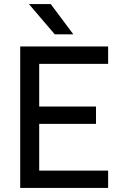

<svg xmlns="http://www.w3.org/2000/svg" viewBox="-20 -930 600 950"><path d="M80 -700H515V-614H174V-403H455V-317H174V-86H515V0H80ZM123 -910H231L343 -760H251Z"/></svg>

Font: Retni Sans Medium
Style: Regular
Weight: 500
Designer: Vitaly Kuzmin
Foundry: ParaType Ltd.
Version: Version 1.00;March 2, 2019;FontCreator 11.5.0.2425 64-bit; t